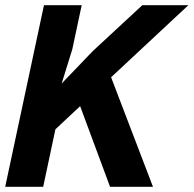

<svg xmlns="http://www.w3.org/2000/svg" viewBox="-21 -718 744 738"><path d="M148 -698H293L257 -529L216 -397L336 -522L526 -698H703L406 -421L567 0H402L287 -310L192 -221L145 0H-1Z"/></svg>

Font: Azeret Mono SemiBold
Style: Italic
Weight: 600
Italic angle: -12°
Designer: Martin Vácha
Foundry: Displaay
Version: Version 1.000; Glyphs 3.0.3, build 3074